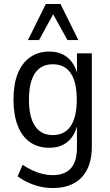

<svg xmlns="http://www.w3.org/2000/svg" viewBox="-20 -759 554 968"><path d="M245 189Q198 189 152.5 173.5Q107 158 69 130L94 72Q120 89 145 100.5Q170 112 195 118Q220 124 244 124Q306 124 337 90Q368 56 368 -16V-129H370Q356 -73 320 -43.5Q284 -14 229 -14Q172 -14 131.5 -42Q91 -70 69.5 -125Q48 -180 48 -257Q48 -334 69.5 -388Q91 -442 132 -470.5Q173 -499 229 -499Q284 -499 320.5 -469Q357 -439 371 -382H368V-490H443V-20Q443 47 420 94Q397 141 353 165Q309 189 245 189ZM246 -78Q306 -78 336.5 -123.5Q367 -169 367 -257Q367 -345 336.5 -390Q306 -435 246 -435Q187 -435 156.5 -390Q126 -345 126 -257Q126 -169 156.5 -123.5Q187 -78 246 -78ZM121 -557 211 -739H285L375 -557H320L248 -687L177 -557Z"/></svg>

Font: Nunito Sans 10pt Condensed
Style: Regular
Weight: 400
Width: 3
Designer: Vernon Adams
Foundry: Vernon Adams
Version: Version 3.101;gftools[0.9.27]